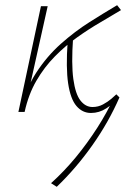

<svg xmlns="http://www.w3.org/2000/svg" viewBox="-20 -432 520 741"><path d="M60 0Q78 -87 119.5 -151Q161 -215 215 -263Q269 -311 326 -347Q383 -383 432 -412L447 -393Q411 -371 367 -345.5Q323 -320 278 -288Q233 -256 192 -214.5Q151 -173 120.5 -120.5Q90 -68 75 0ZM199 289 177 275Q228 229 272.5 175Q317 121 355.5 61Q394 1 423 -62L441 -56Q399 40 336.5 128.5Q274 217 199 289ZM51 0 138 -408H164L73 0ZM331 4Q298 4 275 -23Q252 -50 243 -110Q234 -170 241 -270L262 -285Q255 -185 263 -127Q271 -69 290.5 -44Q310 -19 337 -19Q359 -19 377.5 -29Q396 -39 409.5 -50.5Q423 -62 429 -68L441 -56Q418 -32 390.5 -14Q363 4 331 4Z"/></svg>

Font: Ysabeau Infant Thin
Style: Italic
Weight: 250
Italic angle: -12°
Designer: Christian Thalmann (Catharsis Fonts)
Version: Version 2.001;gftools[0.9.30]; featfreeze: ss01,ss02,lnum